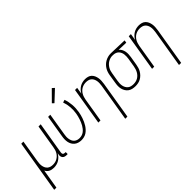

<svg xmlns="http://www.w3.org/2000/svg" viewBox="-24 -1532 2526 2526"><g transform="rotate(-45 1238.5 -269.5)"><path d="M-23 215 99 -520H139L88 -209Q84 -188 83 -166Q82 -144 85.5 -123.5Q89 -103 98 -84.5Q107 -66 122.5 -53Q138 -40 158 -34.5Q178 -29 200 -29Q220 -29 240.5 -33.5Q261 -38 279.5 -48.5Q298 -59 313.5 -74.5Q329 -90 339.5 -108.5Q350 -127 356 -147Q362 -167 365 -187L420 -520H461L386 -71Q385 -62 386 -54Q387 -46 392 -40Q397 -34 405 -31.5Q413 -29 422 -29H435V8H416Q399 8 384 3.5Q369 -1 359 -12Q349 -23 346 -39Q343 -55 346 -71L350 -93Q337 -70 319 -50.5Q301 -31 278.5 -17.5Q256 -4 231 2Q206 8 182 8Q163 8 144.5 4.5Q126 1 110.5 -7Q95 -15 83 -28Q71 -41 63 -56L18 215Z M694 8Q667 8 641.5 0.5Q616 -7 596.5 -22.5Q577 -38 564.5 -60.5Q552 -83 547 -108.5Q542 -134 543 -161Q544 -188 549 -215L599 -520H639L588 -209Q584 -188 583 -167Q582 -146 585.5 -125.5Q589 -105 597 -86.5Q605 -68 619.5 -55Q634 -42 653.5 -35.5Q673 -29 695 -29Q716 -29 737 -35Q758 -41 776 -54.5Q794 -68 808.5 -86Q823 -104 834 -123Q845 -142 853.5 -162.5Q862 -183 869 -203.5Q876 -224 881 -244.5Q886 -265 890 -286Q900 -345 895.5 -403Q891 -461 872 -514L910 -526Q930 -469 935 -406.5Q940 -344 929 -280Q925 -256 919 -232Q913 -208 904.5 -184.5Q896 -161 885.5 -138Q875 -115 861 -93Q847 -71 829 -51.5Q811 -32 789.5 -18Q768 -4 743 2Q718 8 694 8ZM785 -588 760 -612 901 -754 932 -726Z M1299 215 1386 -311Q1389 -332 1390 -354Q1391 -376 1387.5 -396.5Q1384 -417 1375 -435.5Q1366 -454 1351 -467Q1336 -480 1315.5 -485.5Q1295 -491 1273 -491Q1253 -491 1233 -486.5Q1213 -482 1194 -471.5Q1175 -461 1160 -445.5Q1145 -430 1134.5 -411.5Q1124 -393 1118 -373Q1112 -353 1108 -333L1053 0H1013L1099 -520H1139L1124 -427Q1136 -450 1154 -469.5Q1172 -489 1194.5 -502.5Q1217 -516 1242 -522Q1267 -528 1292 -528Q1318 -528 1343 -521Q1368 -514 1386 -497Q1404 -480 1414 -457Q1424 -434 1428 -409Q1432 -384 1430.5 -357.5Q1429 -331 1425 -305L1339 215Z M1699 8Q1671 8 1644 2Q1617 -4 1596 -19Q1575 -34 1561 -56.5Q1547 -79 1540.5 -105Q1534 -131 1535 -159Q1536 -187 1541 -215L1560 -335Q1564 -360 1572 -384Q1580 -408 1594 -430.5Q1608 -453 1627.5 -471.5Q1647 -490 1670 -502.5Q1693 -515 1718 -521.5Q1743 -528 1767 -528Q1771 -528 1774.5 -528Q1778 -528 1781 -528L2022 -520L2016 -483L1879 -488Q1898 -473 1909.5 -451.5Q1921 -430 1926 -406Q1931 -382 1930 -356Q1929 -330 1925 -305L1905 -185Q1901 -160 1893.5 -135.5Q1886 -111 1872.5 -88.5Q1859 -66 1839.5 -46.5Q1820 -27 1797 -14.5Q1774 -2 1749 3Q1724 8 1699 8Q1699 8 1699 8Q1699 8 1699 8ZM1699 -29Q1719 -29 1740 -33.5Q1761 -38 1780 -49Q1799 -60 1814 -76Q1829 -92 1839.5 -111Q1850 -130 1856 -150Q1862 -170 1866 -191L1886 -311Q1889 -331 1890 -351.5Q1891 -372 1888.5 -392Q1886 -412 1878 -430Q1870 -448 1857 -461.5Q1844 -475 1825.5 -482.5Q1807 -490 1787 -491H1775Q1772 -491 1769.5 -491.5Q1767 -492 1764 -492Q1744 -492 1724 -486Q1704 -480 1685.5 -469Q1667 -458 1652 -442Q1637 -426 1626 -407.5Q1615 -389 1609 -369Q1603 -349 1600 -329L1580 -209Q1576 -187 1575.5 -165Q1575 -143 1579 -122.5Q1583 -102 1593 -83.5Q1603 -65 1619 -52Q1635 -39 1656 -34Q1677 -29 1699 -29Z M2299 215 2386 -311Q2389 -332 2390 -354Q2391 -376 2387.5 -396.5Q2384 -417 2375 -435.5Q2366 -454 2351 -467Q2336 -480 2315.5 -485.5Q2295 -491 2273 -491Q2253 -491 2233 -486.5Q2213 -482 2194 -471.5Q2175 -461 2160 -445.5Q2145 -430 2134.5 -411.5Q2124 -393 2118 -373Q2112 -353 2108 -333L2053 0H2013L2099 -520H2139L2124 -427Q2136 -450 2154 -469.5Q2172 -489 2194.5 -502.5Q2217 -516 2242 -522Q2267 -528 2292 -528Q2318 -528 2343 -521Q2368 -514 2386 -497Q2404 -480 2414 -457Q2424 -434 2428 -409Q2432 -384 2430.5 -357.5Q2429 -331 2425 -305L2339 215Z"/></g></svg>

Font: Iosevka SS04 Extralight
Style: Italic
Weight: 200
Italic angle: -9°
Monospace: yes
Designer: Belleve Invis
Foundry: Belleve Invis
Version: Version 19.0.0; ttfautohint (v1.8.4)